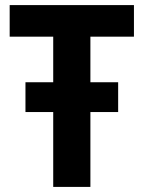

<svg xmlns="http://www.w3.org/2000/svg" viewBox="-20 -734 564 754"><path d="M189 0V-294H80V-411H189V-590H18V-714H506V-590H335V-411H444V-294H335V0Z"/></svg>

Font: Noto Sans SemiCondensed
Style: Bold
Weight: 700
Width: 4
Designer: Monotype Design Team
Foundry: Monotype Imaging Inc.
Version: Version 2.013; ttfautohint (v1.8.4.7-5d5b)